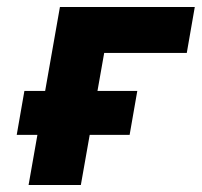

<svg xmlns="http://www.w3.org/2000/svg" viewBox="-20 -531 579 551"><path d="M62 0 152 -511H539L516 -379H279L212 0ZM28 -144 50 -270H374L352 -144Z"/></svg>

Font: Overpass Black
Style: Italic
Weight: 900
Italic angle: -10°
Designer: Delve Withrington, Dave Bailey, Thomas Jockin
Foundry: Delve Fonts LLC
Version: Version 4.000